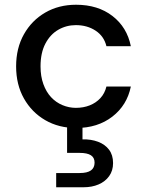

<svg xmlns="http://www.w3.org/2000/svg" viewBox="-20 -528 621 810"><path d="M301 12Q228 12 171 -21Q114 -54 81 -112.5Q48 -171 48 -248Q48 -325 81 -383.5Q114 -442 171 -475Q228 -508 301 -508Q393 -508 454.5 -460.5Q516 -413 532 -333H429Q419 -375 383.5 -398.5Q348 -422 300 -422Q260 -422 226 -402.5Q192 -383 171.5 -344Q151 -305 151 -248Q151 -206 163 -173Q175 -140 195.5 -118Q216 -96 243.5 -84.5Q271 -73 300 -73Q332 -73 358.5 -83.5Q385 -94 403.5 -114Q422 -134 429 -163H532Q516 -84 454 -36Q392 12 301 12ZM217 262V202H316Q348 202 363.5 191Q379 180 379 158Q379 137 363.5 127Q348 117 316 117H263V-5H328V60Q364 59 393.5 70Q423 81 440 103.5Q457 126 457 160Q457 192 440.5 215Q424 238 396 250Q368 262 333 262Z"/></svg>

Font: DM Sans 24pt Medium
Style: Regular
Weight: 500
Designer: Colophon Foundry, Jonny Pinhorn
Foundry: Colophon Foundry
Version: Version 4.004;gftools[0.9.30]